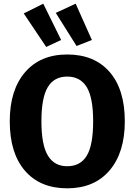

<svg xmlns="http://www.w3.org/2000/svg" viewBox="-20 -1006 731 1043"><path d="M215 -986 312 -789 231 -751 109 -933ZM391 -986 479 -789 396 -756 283 -936ZM345 -710Q493 -710 575.5 -615Q658 -520 658 -347Q658 -177 575 -80Q492 17 345 17Q198 17 115.5 -78.5Q33 -174 33 -347Q33 -517 116 -613.5Q199 -710 345 -710ZM345 -103Q417 -103 451.5 -160.5Q486 -218 486 -347Q486 -476 451 -533Q416 -590 345 -590Q274 -590 239.5 -532.5Q205 -475 205 -347Q205 -219 240 -161Q275 -103 345 -103Z"/></svg>

Font: FiraGO
Style: Bold
Weight: 700
Designer: bBox Type
Foundry: bBox Type GmbH
Version: Version 1.001;PS 001.001;hotconv 1.0.88;makeotf.lib2.5.64775